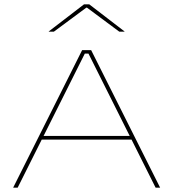

<svg xmlns="http://www.w3.org/2000/svg" viewBox="-20 -872 805 892"><path d="M41 0 361.5 -639H403.5L724 0H703L391 -623H374L62 0ZM167 -223.5V-240.5H598V-223.5ZM370.5 -852H394.5L558.5 -726V-725H534L384 -836.5H381L230.5 -725H206.5V-726Z"/></svg>

Font: Anek Latin Expanded Thin
Style: Regular
Weight: 250
Width: 7
Designer: Yesha Goshar
Foundry: Ek Type
Version: Version 1.003